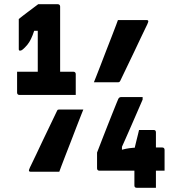

<svg xmlns="http://www.w3.org/2000/svg" viewBox="-20 -805 840 910"><path d="M425 -415Q426 -418 435 -440Q444 -462 456.5 -495Q469 -528 483 -564Q497 -600 509.5 -632Q522 -664 530 -685.5Q538 -707 539 -710Q543 -710 562.5 -710Q582 -710 607 -710Q632 -710 651.5 -710Q671 -710 675 -710Q681 -710 682.5 -706.5Q684 -703 681 -697Q680 -693 670 -673Q660 -653 646 -623Q632 -593 616 -559.5Q600 -526 585.5 -496Q571 -466 561.5 -446Q552 -426 550 -422Q548 -418 545.5 -416.5Q543 -415 539 -415Q535 -415 519 -415Q503 -415 482.5 -415Q462 -415 445.5 -415Q429 -415 425 -415ZM375 -286Q374 -283 365 -261Q356 -239 343.5 -206Q331 -173 317 -137Q303 -101 290.5 -69Q278 -37 270 -15.5Q262 6 261 9Q257 9 237.5 9Q218 9 193 9Q168 9 148.5 9Q129 9 125 9Q119 9 117.5 5.5Q116 2 119 -4Q120 -8 130 -28Q140 -48 154 -78Q168 -108 184 -141.5Q200 -175 214.5 -205Q229 -235 238.5 -255Q248 -275 250 -279Q252 -284 254.5 -285Q257 -286 261 -286Q265 -286 281 -286Q297 -286 317.5 -286Q338 -286 354.5 -286Q371 -286 375 -286ZM719 85Q715 85 702 85Q689 85 673.5 85Q658 85 645 85Q632 85 628 85Q623 85 620 82.5Q617 80 617 74V-96Q617 -98 620 -111Q623 -124 627 -140Q631 -156 634.5 -170Q638 -184 639 -189H708Q714 -189 716.5 -186Q719 -183 719 -178V34Q719 41 719 59Q719 77 719 85ZM760 4H451Q446 4 443 1Q440 -2 440 -7V-82Q440 -82 447 -100Q454 -118 465 -146.5Q476 -175 488.5 -206.5Q501 -238 512.5 -267Q524 -296 532 -315.5Q540 -335 541 -337Q544 -342 547.5 -343.5Q551 -345 555 -345Q559 -345 573.5 -345Q588 -345 605.5 -345Q623 -345 637.5 -345Q652 -345 656 -345V-333Q655 -330 646.5 -311Q638 -292 626.5 -265Q615 -238 601.5 -207.5Q588 -177 576 -149.5Q564 -122 555 -102.5Q546 -83 544 -78L558 -135V-76L544 -91Q562 -97 577.5 -100Q593 -103 610.5 -104.5Q628 -106 651 -106H749Q754 -106 757 -103Q760 -100 760 -95Q760 -91 760 -77Q760 -63 760 -45.5Q760 -28 760 -14Q760 0 760 4ZM61 -465H328Q333 -465 336 -462Q339 -459 339 -454Q339 -450 339 -436Q339 -422 339 -404.5Q339 -387 339 -373Q339 -359 339 -355H72Q67 -355 64 -358Q61 -361 61 -366Q61 -374 61 -384Q61 -394 61 -406.5Q61 -419 61 -434Q61 -449 61 -465ZM265 -396H153L159 -414Q159 -419 159 -424Q159 -429 159 -433.5Q159 -438 159 -442Q159 -444 159 -463Q159 -482 159 -511Q159 -540 159 -573Q159 -606 159 -636.5Q159 -667 159 -689L179 -659H125L150 -685Q142 -657 134.5 -638Q127 -619 119 -606Q111 -593 98 -580Q88 -570 83.5 -567.5Q79 -565 75 -565Q72 -565 70.5 -566.5Q69 -568 69 -572V-715Q79 -723 90 -731.5Q101 -740 113 -749Q127 -759 139 -768.5Q151 -778 161 -785Q166 -785 179.5 -785Q193 -785 209 -785Q225 -785 237.5 -785Q250 -785 254 -785Q259 -785 262 -782Q265 -779 265 -774Q265 -772 265 -744Q265 -716 265 -674Q265 -632 265 -585Q265 -538 265 -496Q265 -454 265 -426Q265 -398 265 -396Z"/></svg>

Font: Recursive ExtraBold
Style: Regular
Weight: 800
Version: Version 1.085